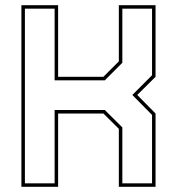

<svg xmlns="http://www.w3.org/2000/svg" viewBox="-20 -720 689 740"><path d="M62.5 0V-700H204V-424H378.5L438 -483.5V-700H579.5V-424L509 -354L579.5 -282.5V0H438V-223.5L378.5 -282.5H204V0ZM76 -13.5H190.5V-296H384L451.5 -229V-13.5H566V-277L490 -354L566 -430V-686.5H451.5V-478L384 -410.5H190.5V-686.5H76Z"/></svg>

Font: Tourney Thin Thin
Style: Regular
Weight: 250
Version: Version 1.015